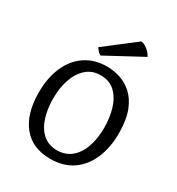

<svg xmlns="http://www.w3.org/2000/svg" viewBox="-170 -797 847 919"><g transform="rotate(30 254.0 -337.5)"><path d="M261.5 -504.2Q295.7 -504.2 331.7 -493.2Q367.7 -482.2 398.6 -455.2Q429.6 -428.2 448.9 -380.8Q468.3 -333.4 469.1 -259.7Q469.9 -178.7 443.7 -116.6Q417.6 -54.5 367.4 -19.8Q317.1 15 244.8 15Q146.6 15 93.6 -49.1Q40.5 -113.3 38.9 -227.7Q38.2 -312.8 65.4 -375Q92.6 -437.2 142.9 -470.7Q193.3 -504.2 261.5 -504.2ZM254.4 -452.5Q208.4 -452.5 176.7 -424.1Q145.1 -395.8 129.1 -348.8Q113 -301.9 113 -243.1Q113 -186.3 127.9 -139Q142.8 -91.8 174 -64.1Q205.2 -36.5 253.6 -36.5Q299.7 -37.3 331.3 -64Q362.9 -90.8 379 -137.3Q395 -183.8 395 -243Q395 -297.1 380.9 -345.3Q366.8 -393.4 335.6 -423.3Q304.4 -453.3 254.4 -452.5ZM404.9 -640.7 206.6 -533.8Q195.7 -539.7 188.9 -547.5Q182.2 -555.4 177.2 -563L341.8 -689.7Q354.9 -689.1 367.1 -681.3Q379.4 -673.6 389.6 -662.6Q399.9 -651.7 404.9 -640.7Z"/></g></svg>

Font: Karma Variable Light
Style: Regular
Weight: 300
Designer: Joana Correia
Foundry: Indian Type Foundry
Version: Version 3.000